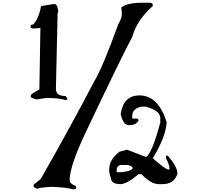

<svg xmlns="http://www.w3.org/2000/svg" viewBox="-20 -1410 1504 1450"><path d="M1056.6 -1389.6Q943.4 -1389.6 896.5 -1354.5L900.4 -1304.7Q900.4 -1272.5 874 -1229.5Q754.9 -898.4 688.5 -790Q612.3 -642.6 512.7 -460.9Q416 -283.2 293.9 -69.3Q293.9 -60.5 233.4 -14.6V-4.9Q233.4 3.9 259.8 15.6Q283.2 4.9 372.1 1Q485.4 4.9 532.2 20.5L553.7 15.6V-4.9Q505.9 -22.5 505.9 -49.8Q505.9 -156.2 631.8 -419.9Q919.9 -1026.4 978.5 -1129.9Q1012.7 -1257.8 1133.8 -1364.3V-1375Q1132.8 -1389.6 1099.6 -1389.6ZM290 -1364.3Q272.5 -1266.6 229.5 -1224.6Q211.9 -1224.6 211.9 -1214.8V-1199.2L233.4 -1194.3L285.2 -1199.2L277.3 -734.4Q215.8 -702.1 211.9 -689.5V-679.7Q211.9 -670.9 254.9 -659.2L329.1 -669.9H337.9Q428.7 -669.9 475.6 -654.3L489.3 -659.2V-665L475.6 -684.6Q402.3 -684.6 402.3 -739.3L415 -1309.6L419.9 -1324.2Q414.1 -1379.9 389.6 -1379.9ZM891.6 -549.8Q909.2 -464.8 952.1 -464.8Q1008.8 -464.8 1026.4 -500V-504.9L1017.6 -514.6H978.5V-534.2Q978.5 -589.8 1047.9 -604.5H1082Q1190.4 -574.2 1190.4 -519.5V-484.4Q1126 -245.1 1082 -224.6L939.5 -279.3L882.8 -264.6Q804.7 -206.1 804.7 -129.9Q804.7 -94.7 818.4 -64.5Q818.4 -19.5 891.6 -19.5Q936.5 -19.5 1026.4 -94.7H1047.9Q1121.1 -19.5 1177.7 -19.5H1208Q1296.9 -19.5 1320.3 -99.6Q1320.3 -149.4 1247.1 -234.4H1233.4V-214.8Q1259.8 -167 1259.8 -134.8V-129.9H1251Q1230.5 -129.9 1133.8 -214.8Q1232.4 -377.9 1238.3 -484.4V-489.3Q1173.8 -689.5 1034.2 -689.5Q912.1 -689.5 891.6 -549.8ZM861.3 -124Q861.3 -164.1 900.4 -164.1H943.4Q982.4 -155.3 982.4 -139.6Q969.7 -115.2 891.6 -109.4H861.3Z"/></svg>

Font: Elementary Gothic 
Style: Regular
Weight: 400
Designer: Bill Roach / W.K. Roach
Version: Version 1.00 April 18, 2012, initial release